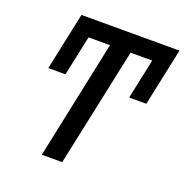

<svg xmlns="http://www.w3.org/2000/svg" viewBox="-128 -830 910 946"><g transform="rotate(20 327.0 -357.0)"><path d="M192 0 323 -622H150L170 -714H625L604 -622H431L299 0ZM76 -412 140 -714H230L166 -412ZM500 -412 564 -714H654L590 -412Z"/></g></svg>

Font: Noto Sans Display Medium
Style: Italic
Weight: 500
Italic angle: -12°
Designer: Monotype Design Team
Foundry: Monotype Imaging Inc.
Version: Version 2.003